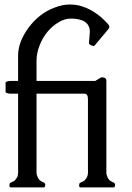

<svg xmlns="http://www.w3.org/2000/svg" viewBox="-20 -819 575 839"><path d="M396 -465.3 423.3 -481.4Q444.8 -481.4 444.8 -466.3V-64.5Q444.8 -54.7 450.9 -42.2Q457 -29.8 470 -24.4Q482.9 -19 482.9 -13.7Q482.9 0 476.6 0H332Q325.7 0 325.7 -8.8Q325.7 -17.6 329.8 -20Q334 -22.5 340.1 -24.9Q346.2 -27.3 349.6 -30.8Q364.7 -45.9 364.5 -64.7Q364.3 -83.5 364.3 -85.4V-385.7Q364.3 -409.7 349.1 -409.7H139.6V-64.5Q139.6 -54.7 145.8 -42.2Q151.9 -29.8 164.8 -24.4Q177.7 -19 177.7 -13.7Q177.7 0 171.4 0H27.3Q21 0 21 -8.8Q21 -17.6 25.1 -20Q29.3 -22.5 35.4 -24.9Q41.5 -27.3 45.2 -31Q48.8 -34.7 51.8 -39.3Q54.7 -43.9 56.2 -47.1Q57.6 -50.3 58.3 -56.4Q59.1 -62.5 59.3 -64.7Q59.6 -66.9 59.3 -75Q59.1 -83 59.1 -85.4V-409.7H29.3Q9.8 -409.7 4.4 -416V-459Q9.3 -465.3 29.3 -465.3H59.1V-576.2Q59.1 -635.7 104.7 -697.8Q150.4 -759.8 216.8 -785.2Q253.4 -799.3 283.7 -799.3Q314 -799.3 337.2 -791.7Q360.4 -784.2 377 -774.9Q411.1 -755.4 435.1 -731.4L451.2 -714.8Q463.9 -701.2 452.1 -689.9L392.6 -619.1Q389.2 -616.2 378.9 -620.8Q368.7 -625.5 368.7 -630.9L372.6 -679.2Q372.6 -737.8 289.1 -737.8Q263.2 -737.8 236.3 -721.9Q209.5 -706.1 188.2 -680.9Q167 -655.8 153.3 -621.3Q139.6 -586.9 139.6 -552.2V-465.3Z"/></svg>

Font: Della Respira
Style: Regular
Weight: 500
Version: Version 0.201